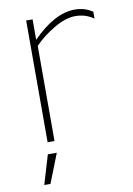

<svg xmlns="http://www.w3.org/2000/svg" viewBox="-82 -593 568 823"><g transform="rotate(-10 201.5 -181.0)"><path d="M89 -530H117V-441Q214 -540 302 -540Q345 -540 379 -517V-487Q344 -512 300 -512Q257 -512 205.5 -481.5Q154 -451 119 -414V0H89ZM120 51 70 178H43L81 51Z"/></g></svg>

Font: Roundo ExtraLight
Style: Regular
Weight: 250
Designer: Namrata Goyal (Gurmukhi), Shiva Nallaperumal (Latin)
Foundry: Indian Type Foundry
Version: Version 1.000;PS 1.0;hotconv 1.0.88;makeotf.lib2.5.647800